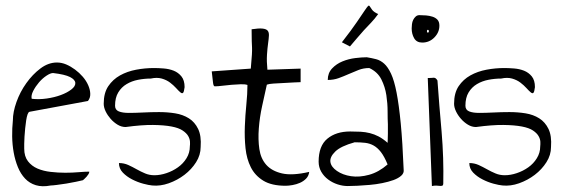

<svg xmlns="http://www.w3.org/2000/svg" viewBox="-20 -654 1989 677"><path d="M25.4 -229.5Q25.4 -258.8 38.1 -294.4Q50.8 -330.1 72.8 -360.8Q94.7 -391.6 122.6 -412.6Q150.4 -433.6 180.7 -433.6Q197.3 -433.6 213.4 -426.8Q229.5 -419.9 244.6 -408.7Q259.8 -397.5 272 -383.3Q284.2 -369.1 291 -353.5Q297.9 -337.9 298.3 -323.2Q298.8 -308.6 290 -297.9L84 -259.8Q80.1 -258.8 77.1 -250.5Q74.2 -242.2 72.3 -229.5Q70.3 -216.8 68.8 -201.7Q67.4 -186.5 66.4 -172.4Q65.4 -158.2 65.4 -147Q65.4 -135.7 65.4 -129.9Q65.4 -102.5 78.6 -85.4Q91.8 -68.4 112.3 -59.6Q132.8 -50.8 158.7 -47.9Q184.6 -44.9 210 -44.9Q235.4 -44.9 257.8 -46.9Q280.3 -48.8 294.9 -48.8Q294.9 -44.9 292 -40Q289.1 -35.2 285.2 -30.8Q281.2 -26.4 277.3 -22.9Q273.4 -19.5 272.5 -18.6Q264.6 -16.6 248.5 -13.2Q232.4 -9.8 214.4 -6.8Q196.3 -3.9 180.7 -2Q165 0 159.2 0Q128.9 5.9 106.4 -1Q84 -7.8 68.4 -24.4Q52.7 -41 43 -64.9Q33.2 -88.9 28.3 -116.2Q23.4 -143.6 22.9 -172.9Q22.5 -202.1 25.4 -229.5ZM167 -396.5Q158.2 -396.5 144 -387.2Q129.9 -377.9 117.7 -363.8Q105.5 -349.6 97.2 -333.5Q88.9 -317.4 91.8 -305.7Q117.2 -302.7 144.5 -306.6Q171.9 -310.5 194.3 -318.8Q216.8 -327.1 231.4 -338.4Q246.1 -349.6 245.6 -361.3Q245.1 -373 227.1 -382.3Q209 -391.6 167 -396.5Z M399.4 -79.1Q417 -79.1 432.1 -72.3Q447.3 -65.4 461.9 -57.1Q476.6 -48.8 491.7 -42.5Q506.8 -36.1 524.4 -36.1Q544.9 -36.1 566.9 -43.5Q588.9 -50.8 607.4 -64Q626 -77.1 637.7 -96.2Q649.4 -115.2 649.4 -137.7Q650.4 -144.5 649.9 -154.3Q649.4 -164.1 643.6 -174.3Q637.7 -184.6 624 -193.8Q610.4 -203.1 584.5 -208Q558.6 -212.9 519.5 -213.4Q480.5 -213.9 422.9 -206.1Q408.2 -206.1 394.5 -214.4Q380.9 -222.7 370.1 -234.9Q359.4 -247.1 352.5 -261.2Q345.7 -275.4 345.7 -288.1Q345.7 -326.2 361.8 -350.1Q377.9 -374 403.3 -388.2Q428.7 -402.3 460 -408.2Q491.2 -414.1 523.4 -414.1Q538.1 -414.1 557.1 -412.6Q576.2 -411.1 592.3 -404.8Q608.4 -398.4 619.6 -384.8Q630.9 -371.1 630.9 -346.7Q628.9 -330.1 625.5 -326.7Q622.1 -323.2 615.7 -328.6Q609.4 -334 600.6 -343.8Q591.8 -353.5 579.6 -362.8Q567.4 -372.1 550.3 -377Q533.2 -381.8 511.7 -377Q489.3 -377 466.8 -372.6Q444.3 -368.2 426.3 -357.4Q408.2 -346.7 397 -328.1Q385.7 -309.6 385.7 -281.2Q385.7 -266.6 398.9 -261.2Q412.1 -255.9 434.1 -255.9Q456.1 -255.9 483.9 -257.3Q511.7 -258.8 541 -258.8Q570.3 -258.8 597.7 -254.4Q625 -250 646 -236.8Q667 -223.6 678.7 -199.2Q690.4 -174.8 687.5 -135.7Q687.5 -107.4 671.4 -82Q655.3 -56.6 630.4 -37.6Q605.5 -18.6 575.2 -7.8Q544.9 2.9 516.6 0Q504.9 -1 484.9 -6.3Q464.8 -11.7 445.8 -21.5Q426.8 -31.2 413.1 -45.4Q399.4 -59.6 399.4 -79.1Z M852.5 -354.5Q843.8 -357.4 828.6 -356.9Q813.5 -356.4 796.4 -355Q779.3 -353.5 763.7 -351.6Q748 -349.6 737.3 -349.6Q732.4 -349.6 731 -363.8Q729.5 -377.9 726.6 -402.3L864.3 -412.1Q867.2 -446.3 868.2 -460.9Q869.1 -475.6 868.7 -485.8Q868.2 -496.1 867.7 -509.3Q867.2 -522.5 867.2 -550.8Q892.6 -554.7 905.8 -553.2Q918.9 -551.8 923.8 -545.9Q928.7 -540 928.2 -528.8Q927.7 -517.6 925.3 -501Q922.9 -484.4 921.4 -460.9Q919.9 -437.5 922.9 -408.2L1040 -412.1V-364.3Q1032.2 -364.3 1015.6 -363.3Q999 -362.3 980 -361.3Q960.9 -360.4 944.8 -359.4Q928.7 -358.4 920.9 -355.5Q913.1 -320.3 904.3 -280.3Q895.5 -240.2 892.6 -201.2Q889.6 -162.1 894.5 -128.4Q899.4 -94.7 918.9 -72.8Q938.5 -50.8 974.6 -42.5Q1010.7 -34.2 1070.3 -47.9Q1068.4 -33.2 1059.1 -23.9Q1049.8 -14.6 1037.6 -9.3Q1025.4 -3.9 1011.7 -1.5Q998 1 987.3 1Q937.5 1 908.2 -17.1Q878.9 -35.2 864.3 -64.5Q849.6 -93.8 845.7 -131.3Q841.8 -168.9 843.3 -208Q844.7 -247.1 848.6 -285.2Q852.5 -323.2 852.5 -354.5Z M1103.5 -84Q1103.5 -139.6 1134.3 -165Q1165 -190.4 1214.8 -190.4Q1234.4 -190.4 1251.5 -189.5Q1268.6 -188.5 1284.2 -184.6Q1299.8 -180.7 1314.9 -172.9Q1330.1 -165 1346.7 -150.4Q1346.7 -153.3 1347.2 -162.6Q1347.7 -171.9 1347.7 -182.6Q1347.7 -193.4 1347.7 -202.6Q1347.7 -211.9 1347.7 -215.8Q1346.7 -233.4 1346.7 -261.2Q1346.7 -289.1 1342.3 -318.4Q1337.9 -347.7 1324.7 -374Q1311.5 -400.4 1282.2 -414.1Q1261.7 -414.1 1244.1 -407.2Q1226.6 -400.4 1209 -392.6Q1191.4 -384.8 1173.8 -378.4Q1156.2 -372.1 1135.7 -372.1Q1135.7 -396.5 1150.9 -412.6Q1166 -428.7 1187.5 -437.5Q1209 -446.3 1232.4 -449.2Q1255.9 -452.1 1273.4 -452.1Q1291 -449.2 1306.2 -445.3Q1321.3 -441.4 1334.5 -429.7Q1347.7 -418 1358.9 -394Q1370.1 -370.1 1378.4 -327.1Q1386.7 -284.2 1393.1 -218.3Q1399.4 -152.3 1403.3 -56.6Q1405.3 -43.9 1395 -34.7Q1384.8 -25.4 1367.2 -19Q1349.6 -12.7 1327.6 -8.3Q1305.7 -3.9 1283.2 -2Q1260.7 0 1240.2 1Q1219.7 2 1206.1 2Q1188.5 2 1170.4 -3.9Q1152.3 -9.8 1137.2 -21Q1122.1 -32.2 1112.8 -48.3Q1103.5 -64.5 1103.5 -84ZM1230.5 -152.3Q1181.6 -138.7 1162.1 -119.6Q1142.6 -100.6 1145 -83Q1147.5 -65.4 1168 -51.3Q1188.5 -37.1 1217.8 -32.7Q1247.1 -28.3 1281.2 -37.6Q1315.4 -46.9 1346.7 -74.2Q1335 -102.5 1323.2 -117.7Q1311.5 -132.8 1297.9 -140.6Q1284.2 -148.4 1267.6 -150.4Q1251 -152.3 1230.5 -152.3ZM1313.5 -604.5Q1300.8 -586.9 1288.1 -573.7Q1275.4 -560.5 1263.2 -547.4Q1251 -534.2 1239.3 -520Q1227.5 -505.9 1213.9 -490.2L1185.5 -504.9Q1219.7 -548.8 1238.3 -576.2Q1256.8 -603.5 1266.1 -617.2Q1275.4 -630.9 1278.3 -633.3Q1281.2 -635.7 1283.7 -631.8Q1286.1 -627.9 1292 -619.6Q1297.9 -611.3 1313.5 -604.5Z M1488.3 -378.9Q1500 -378.9 1508.3 -379.9Q1516.6 -380.9 1522.5 -370.1Q1525.4 -326.2 1529.3 -280.8Q1533.2 -235.4 1537.1 -189.5Q1541 -143.6 1542.5 -97.2Q1543.9 -50.8 1543 -6.8Q1543 -1 1540 0.5Q1537.1 2 1531.7 1.5Q1526.4 1 1519 0.5Q1511.7 0 1502.9 2ZM1431.6 -553.7Q1431.6 -560.5 1432.6 -568.8Q1433.6 -577.1 1437 -584Q1440.4 -590.8 1445.8 -595.7Q1451.2 -600.6 1459 -600.6Q1470.7 -600.6 1482.4 -599.6Q1494.1 -598.6 1504.9 -595.2Q1515.6 -591.8 1522.5 -584.5Q1529.3 -577.1 1529.3 -563.5Q1529.3 -540 1511.7 -522Q1494.1 -503.9 1468.8 -503.9Q1449.2 -503.9 1440.4 -519Q1431.6 -534.2 1431.6 -553.7ZM1488.3 -548.8Q1485.4 -548.8 1485.4 -543.9Q1485.4 -539.1 1488.3 -539.1Q1492.2 -539.1 1492.2 -543.9Q1492.2 -548.8 1488.3 -548.8Z M1634.8 -79.1Q1652.3 -79.1 1667.5 -72.3Q1682.6 -65.4 1697.3 -57.1Q1711.9 -48.8 1727.1 -42.5Q1742.2 -36.1 1759.8 -36.1Q1780.3 -36.1 1802.2 -43.5Q1824.2 -50.8 1842.8 -64Q1861.3 -77.1 1873 -96.2Q1884.8 -115.2 1884.8 -137.7Q1885.7 -144.5 1885.3 -154.3Q1884.8 -164.1 1878.9 -174.3Q1873 -184.6 1859.4 -193.8Q1845.7 -203.1 1819.8 -208Q1793.9 -212.9 1754.9 -213.4Q1715.8 -213.9 1658.2 -206.1Q1643.6 -206.1 1629.9 -214.4Q1616.2 -222.7 1605.5 -234.9Q1594.7 -247.1 1587.9 -261.2Q1581.1 -275.4 1581.1 -288.1Q1581.1 -326.2 1597.2 -350.1Q1613.3 -374 1638.7 -388.2Q1664.1 -402.3 1695.3 -408.2Q1726.6 -414.1 1758.8 -414.1Q1773.4 -414.1 1792.5 -412.6Q1811.5 -411.1 1827.6 -404.8Q1843.8 -398.4 1855 -384.8Q1866.2 -371.1 1866.2 -346.7Q1864.3 -330.1 1860.8 -326.7Q1857.4 -323.2 1851.1 -328.6Q1844.7 -334 1835.9 -343.8Q1827.1 -353.5 1814.9 -362.8Q1802.7 -372.1 1785.6 -377Q1768.6 -381.8 1747.1 -377Q1724.6 -377 1702.1 -372.6Q1679.7 -368.2 1661.6 -357.4Q1643.6 -346.7 1632.3 -328.1Q1621.1 -309.6 1621.1 -281.2Q1621.1 -266.6 1634.3 -261.2Q1647.5 -255.9 1669.4 -255.9Q1691.4 -255.9 1719.2 -257.3Q1747.1 -258.8 1776.4 -258.8Q1805.7 -258.8 1833 -254.4Q1860.4 -250 1881.3 -236.8Q1902.3 -223.6 1914.1 -199.2Q1925.8 -174.8 1922.9 -135.7Q1922.9 -107.4 1906.7 -82Q1890.6 -56.6 1865.7 -37.6Q1840.8 -18.6 1810.5 -7.8Q1780.3 2.9 1752 0Q1740.2 -1 1720.2 -6.3Q1700.2 -11.7 1681.2 -21.5Q1662.1 -31.2 1648.4 -45.4Q1634.8 -59.6 1634.8 -79.1Z"/></svg>

Font: Annie Use Your Telescope
Style: Regular
Weight: 400
Designer: Kimberly Geswein
Foundry: Kimberly Geswein
Version: Version 1.002 2001